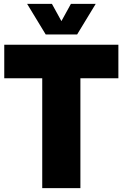

<svg xmlns="http://www.w3.org/2000/svg" viewBox="-20 -971 633 991"><path d="M198 0V-567H2V-740H591V-567H395V0ZM346 -951H474L378 -793H216L120 -951H248L297 -862Z"/></svg>

Font: Encode Sans Condensed Black
Style: Regular
Weight: 900
Width: 3
Designer: Multiple Designers
Foundry: Impallari Type
Version: Version 2.000